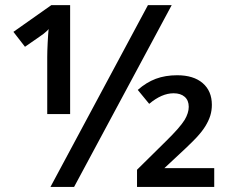

<svg xmlns="http://www.w3.org/2000/svg" viewBox="-20 -734 892 754"><path d="M170.9 -620.1Q167 -613.8 150.9 -601.1L133.8 -588.9L78.1 -550.3L32.7 -608.9L181.6 -713.9H255.4V-286.1H165.5V-510.3Q165.5 -531.7 167.2 -565.7Q168.9 -599.6 170.9 -620.1ZM561 -713.9H654.3L271 0H178.2ZM518.1 -67.4 629.9 -177.7Q686 -232.4 705.1 -263.2Q721.2 -290.5 721.2 -314.5Q721.2 -339.8 705.3 -353.8Q689.5 -367.7 661.6 -367.7Q615.2 -367.7 565.9 -326.2L521 -380.9Q554.7 -410.6 592 -424.6Q629.4 -438.5 675.8 -438.5Q740.2 -438.5 776.1 -407.5Q812 -376.5 812 -322.3Q812 -299.8 805.7 -279.5Q799.3 -259.3 786.1 -237.8Q773.4 -217.3 751.5 -193.8Q730.5 -170.4 625.5 -73.7H821.3V0H518.1Z"/></svg>

Font: Viking Open Sans Light
Style: Bold
Weight: 600
Foundry: Ascender Corporation
Version: Version 2.001